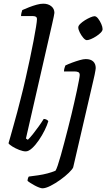

<svg xmlns="http://www.w3.org/2000/svg" viewBox="-20 -820 584 1040"><path d="M119.3 0Q104.7 0 84.1 -8Q63.5 -16.1 46.7 -26.6Q29.9 -37.2 26.1 -44Q29.5 -55.5 36.7 -80.8Q43.8 -106.1 53.4 -140.4Q63.1 -174.7 73.5 -213.4Q83.9 -252 93.1 -289.4Q106.1 -339.3 118.4 -393.9Q130.8 -448.5 141.9 -500.8Q153 -553.1 161.6 -598.1Q170.2 -643.1 175.2 -674.4Q180.2 -705.6 180.2 -716.3Q180.2 -726 174 -729.5Q167.7 -733 156.9 -733H94Q94 -740.6 96.3 -750.6Q98.7 -760.6 100.7 -765.4Q116.6 -772.6 137.5 -780.8Q158.3 -788.9 178.6 -794.5Q199 -800 214.3 -800Q240.6 -800 257.6 -786.4Q274.7 -772.7 274.7 -750.2Q274.7 -748 270.9 -728.5Q267.1 -709 261.9 -687.6L120.5 -69.8L130.8 -62.8Q142.1 -73.4 158.1 -93.3Q174.1 -113.3 190.3 -136.1Q206.5 -158.9 216.8 -175.8Q224.5 -175.8 232.1 -172Q239.6 -168.2 241.6 -163.2Q235.6 -142.2 222 -114.6Q208.4 -87 190.4 -60.6Q172.4 -34.2 153.6 -17.1Q134.9 0 119.3 0ZM209.8 200Q203.8 200 192.1 195.7Q180.5 191.5 168.1 184.7Q155.7 177.9 144.9 171.1Q134.1 164.4 129.1 159.4Q129.6 151.4 131.7 145Q133.9 138.7 136.1 136.3Q161 133.3 187.4 129.4Q213.7 125.5 237.8 119.1Q261.9 112.7 280.6 104.7Q285.4 97.5 292.8 75.9Q300.2 54.3 309.2 22.3Q318.2 -9.7 328.1 -47.2Q338 -84.7 348.2 -124.5Q358.5 -164.3 367.5 -201.8Q374.3 -230.1 382 -264Q389.7 -297.8 396.6 -329.7Q403.4 -361.6 407.6 -384.5Q411.9 -407.4 411.9 -413.5Q411.9 -425.3 404.3 -429.2Q396.8 -433 383.5 -433H326.6Q326.6 -441.9 329.2 -451Q331.9 -460.1 334.1 -465.4Q350.6 -473.4 371.4 -481Q392.2 -488.7 411.9 -494.3Q431.6 -500 444.6 -500Q470.8 -500 484.7 -487.2Q498.5 -474.4 498.5 -451.3Q498.5 -448.4 497 -439Q495.5 -429.7 492.7 -415.7Q489.8 -401.7 485.8 -385.1L376.3 87Q372.1 97 352.7 116Q333.2 135 306.7 154Q280.3 173 253.8 186.5Q227.3 200 209.8 200ZM450.3 -602.5Q442 -602.5 431 -615.3Q420.1 -628.1 412.1 -644.2Q404 -660.3 404 -671.7Q404 -680.2 414.5 -690.6Q425.1 -701 440.3 -710.5Q455.5 -719.9 470.1 -726.1Q484.6 -732.2 492.1 -732.2Q501.5 -732.2 511.5 -719.4Q521.4 -706.6 528.6 -690.1Q535.7 -673.6 535.7 -662.2Q535.7 -653.5 525.8 -643.2Q515.8 -632.9 501.1 -623.5Q486.5 -614 472.6 -608.3Q458.8 -602.5 450.3 -602.5Z"/></svg>

Font: Texturina Medium
Style: Italic
Weight: 500
Italic angle: -11°
Designer: Guillermo Torres Carreño
Foundry: Omnibus-Type
Version: Version 1.002